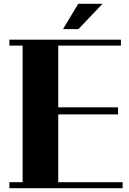

<svg xmlns="http://www.w3.org/2000/svg" viewBox="-20 -922 673 1002"><path d="M611 -684H284V-362H596V-325H284V29H620V60H29V29H98V-684H29V-715H611ZM389 -770H309L388 -902H515Z"/></svg>

Font: Cafe24 ClassicType
Style: Regular
Weight: 400
Designer: Cafe24 thkim, hmlim, mnelim & 4IR
Foundry: Cafe24
Version: Version 1.000